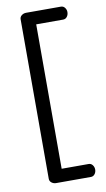

<svg xmlns="http://www.w3.org/2000/svg" viewBox="-89 -811 482 876"><g transform="rotate(-10 151.5 -373.5)"><path d="M134 -708V-39H259Q270 -39 277 -30Q284 -21 284 -9Q284 3 277 12Q270 21 259 21H98Q86 21 77 14Q68 7 68 -4V-743Q68 -754 77 -761Q86 -768 98 -768H259Q270 -768 277 -759Q284 -750 284 -739Q284 -726 277 -717Q270 -708 259 -708Z"/></g></svg>

Font: Dosis
Style: Book
Weight: 400
Designer: EdgarTolentino, PabloImpallari, IginoMarini
Foundry: EdgarTolentino, PabloImpallari, IginoMarini
Version: Version 1.007